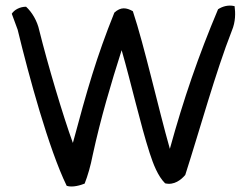

<svg xmlns="http://www.w3.org/2000/svg" viewBox="-20 -643 897 685"><path d="M22 -594 43 -537C83 -372 154 -111 218 20C239 27 270 17 282 12C293 -16 303 -50 311 -91C339 -220 376 -345 414 -464C448 -346 481 -199 514 -97C527 -57 543 -15 569 11C601 19 627 -2 641 -19C693 -181 750 -388 807 -533C821 -566 820 -597 817 -621C793 -627 772 -619 758 -610C688 -444 635 -290 586 -112C544 -260 495 -480 454 -603C431 -616 411 -619 388 -598C324 -439 291 -323 240 -133C205 -229 150 -414 120 -535C113 -568 94 -600 73 -619C51 -619 31 -608 22 -594Z"/></svg>

Font: Snowfall
Style: Regular
Weight: 400
Designer: Jasper
Foundry: Cannot Into Space Fonts
Version: Version 0.9